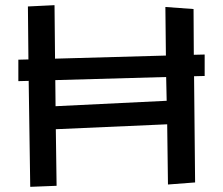

<svg xmlns="http://www.w3.org/2000/svg" viewBox="-20 -723 863 743"><path d="M191 -703 88 -698 90 -493 51 -492V-409L91 -410L97 0L199 -4L196 -223L627 -242L630 -9L735 -17L731 -428L772 -429V-512L730 -511L729 -688L620 -696L622 -508L193 -496ZM625 -333 195 -312 194 -413 623 -425Z"/></svg>

Font: McLaren
Style: Regular
Weight: 400
Designer: Astigmatic (AOETI)
Foundry: Astigmatic (AOETI)
Version: Version 1.000